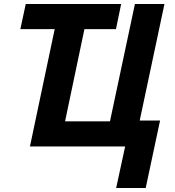

<svg xmlns="http://www.w3.org/2000/svg" viewBox="-20 -734 877 962"><path d="M109 -714H587L561 -588H403L306 -126H531L656 -714H804L680 -130H782L710 208H562L607 0H130L254 -588H82Z"/></svg>

Font: BC Sans
Style: Bold Italic
Weight: 700
Italic angle: -12°
Designer: Monotype Design Team
Province of B.C.
Foundry: Monotype Imaging Inc.
Version: Version 2.000;GOOG;noto-source:20170915:90ef993387c0